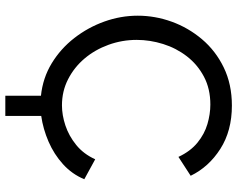

<svg xmlns="http://www.w3.org/2000/svg" viewBox="-105 -649 892 722"><g transform="rotate(90 341.0 -288.0)"><path d="M340 138V4Q273 -3 218 -36.5Q163 -70 123 -121.5Q83 -173 61 -234.5Q39 -296 39 -360Q39 -425 61.5 -487.5Q84 -550 127.5 -601.5Q171 -653 234 -683.5Q297 -714 377 -714Q472 -714 540 -670.5Q608 -627 641 -559L570 -513Q549 -558 516.5 -584.5Q484 -611 446.5 -622Q409 -633 373 -633Q314 -633 268.5 -609Q223 -585 192 -545Q161 -505 145.5 -455.5Q130 -406 130 -356Q130 -301 148.5 -250Q167 -199 200 -160Q233 -121 278 -98Q323 -75 376 -75Q413 -75 452 -88Q491 -101 525 -128.5Q559 -156 579 -200L654 -159Q635 -113 597.5 -79Q560 -45 512.5 -24.5Q465 -4 416 3V138Z"/></g></svg>

Font: YasnoRaleway Medium
Style: Regular
Weight: 500
Designer: Matt McInerney, Pablo Impallari, Rodrigo Fuenzalida
Foundry: Matt McInerney, Pablo Impallari, Rodrigo Fuenzalida
Version: Version 4.026